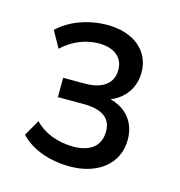

<svg xmlns="http://www.w3.org/2000/svg" viewBox="-73 -761 519 554"><g transform="rotate(15 186.5 -483.5)"><path d="M183.3 -272.5C262.7 -272.5 324.5 -315.7 324.5 -390.2C324.5 -449 286.3 -485.3 231.4 -493.1V-485.3C276.5 -497.1 312.7 -533.3 312.7 -588.2C312.7 -652 261.8 -695.1 182.4 -695.1C125.5 -695.1 70.6 -674.5 36.3 -641.2L63.7 -592.2C93.1 -620.6 133.3 -637.3 172.5 -637.3C218.6 -637.3 246.1 -614.7 246.1 -578.4C246.1 -535.3 213.7 -514.7 162.7 -514.7H98V-456.9H173.5C225.5 -456.9 257.8 -440.2 257.8 -397.1C257.8 -350 223.5 -330.4 177.5 -330.4C130.4 -330.4 88.2 -347.1 61.8 -375.5L34.3 -327.5C66.7 -293.1 119.6 -272.5 183.3 -272.5Z"/></g></svg>

Font: LL Pando Sans
Style: Regular
Weight: 400
Designer: Joshua Smith
Foundry: Joshua Smith
Version: Version 1.000;Glyphs 3.2.1 (3258)